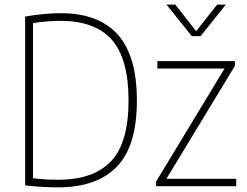

<svg xmlns="http://www.w3.org/2000/svg" viewBox="-20 -804 1066 829"><path d="M230.5 5Q196.5 5 164.2 3Q132 1 88.5 -3.5V-732.5Q125.5 -739 165.2 -743Q205 -747 243 -747Q405.5 -747 488.2 -655Q571 -563 571 -370Q571 -173 484.2 -84Q397.5 5 230.5 5ZM231.5 -28Q383.5 -28 459.2 -107.5Q535 -187 535 -370Q535 -550 463 -632Q391 -714 240.5 -714Q213 -714 183.2 -711.5Q153.5 -709 122.5 -704.5V-34.5Q149 -31 175 -29.5Q201 -28 231.5 -28ZM654 0V-20L949.5 -508H659.5V-540H994.5V-520L698.5 -32H1000V0ZM808 -648 699 -784H737L827 -669.5L917.5 -784H955L846 -648Z"/></svg>

Font: Encode Sans Semi Condensed Thin
Style: Regular
Weight: 100
Width: 4
Designer: Multiple Designers
Foundry: Impallari Type
Version: Version 3.000; ttfautohint (v1.8.3) -l 8 -r 50 -G 200 -x 14 